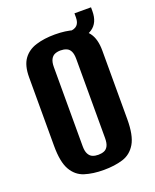

<svg xmlns="http://www.w3.org/2000/svg" viewBox="-128 -729 656 815"><g transform="rotate(-20 200.5 -321.5)"><path d="M198.9 12Q150.4 12 113.4 0.3Q76.4 -11.5 55.7 -47.6Q35 -83.8 35 -156.1V-466.3Q35 -518.8 55.7 -547.7Q76.4 -576.5 113.7 -588.1Q151 -599.7 199.5 -599.7Q248.4 -599.7 285.7 -588Q323 -576.2 344.5 -547.4Q365.9 -518.5 365.9 -466.3V-156.8Q365.9 -83.5 344.5 -47.3Q323 -11.1 285.6 0.4Q248.1 12 198.9 12ZM199.2 -56.5Q214.1 -56.5 225.7 -61.2Q237.2 -66 243.5 -78.6Q249.8 -91.1 249.8 -113.5V-470.8Q249.8 -493.1 243.5 -505.7Q237.2 -518.3 225.5 -523Q213.8 -527.8 199.2 -527.8Q184.3 -527.8 173.1 -523Q162 -518.3 155.3 -505.7Q148.6 -493.1 148.6 -470.8V-113.5Q148.6 -91.1 155.3 -78.6Q162 -66 173.1 -61.2Q184.3 -56.5 199.2 -56.5ZM248 -540.6 246.7 -591H263.9Q308.8 -591 308.8 -637V-655.5H383.6V-638.6Q383.6 -585.8 349.5 -563Q315.4 -540.3 248 -540.6Z"/></g></svg>

Font: Alumni Sans SC Thin
Style: Regular
Weight: 100
Designer: Robert E. Leuschke
Foundry: Robert E. Leuschke
Version: Version 1.018